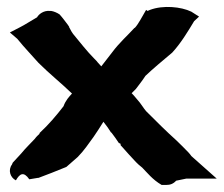

<svg xmlns="http://www.w3.org/2000/svg" viewBox="-20 -499 634 544"><path d="M8 -407 29 -389C49 -364 69 -344 89 -321C120 -290 154 -263 184 -234C176 -225 166 -215 160 -198C140 -172 117 -145 93 -123L92 -122V-120C88 -116 84 -113 78 -105C69 -95 52 -79 40 -64L16 -38L14 -33C2 -17 9 4 25 12C36 -7 47 -14 63 9L87 5H89C113 -4 139 -14 163 -24L168 -26L200 -54C218 -72 231 -92 245 -111C255 -125 264 -140 273 -154C281 -144 289 -133 295 -123L296 -124V-123C302 -115 311 -103 318 -92L319 -94L321 -92C322 -90 322 -88 322 -87L323 -86L325 -84C337 -70 353 -53 365 -40C369 -36 375 -30 383 -24C396 -11 412 10 438 25H444H451C462 25 471 22 479 13C489 11 497 9 508 7H594L522 -57C520 -60 517 -64 514 -67C503 -79 492 -89 480 -101C451 -127 422 -156 394 -184C386 -193 380 -205 368 -218C363 -224 358 -230 353 -235L364 -246L365 -247C374 -259 383 -270 392 -284C414 -305 442 -328 468 -350C492 -376 512 -409 530 -439L544 -452L522 -466C493 -480 442 -485 405 -471L398 -468L394 -471C382 -451 373 -432 362 -420H361C343 -400 318 -378 298 -351C289 -339 278 -325 267 -311L257 -322C256 -324 251 -329 247 -333C226 -354 207 -379 187 -403C182 -410 183 -409 177 -420C176 -421 177 -421 176 -421V-423L172 -429C165 -438 158 -448 149 -458C142 -463 132 -467 125 -468H124H122C104 -470 90 -459 85 -450C64 -438 51 -429 37 -422Z"/></svg>

Font: SolarCharger
Style: 1050
Weight: 1000
Designer: Mew Too
Foundry: Cannot Into Space Fonts/KineticPlasma Fonts
Version: Version 1.100